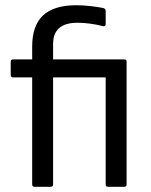

<svg xmlns="http://www.w3.org/2000/svg" viewBox="-20 -714 576 734"><path d="M112 0Q103 0 103 -9V-418H30Q21 -418 21 -427V-478Q21 -487 30 -487H103V-536Q103 -616 144.5 -655Q186 -694 272 -694Q299 -694 328 -690.5Q357 -687 376 -683Q384 -680 384 -672V-622Q384 -612 374 -614Q350 -620 325 -623.5Q300 -627 276 -627Q183 -627 183 -546V-487H455Q464 -487 464 -478V-9Q464 0 455 0H393Q384 0 384 -9V-418H183V-9Q183 0 174 0Z"/></svg>

Font: Sofia Sans Semi Condensed
Style: Regular
Weight: 400
Designer: Botio Nikoltchev, Ani Petrova
Foundry: lettersoup
Version: Version 4.100; ttfautohint (v1.8.4.7-5d5b)